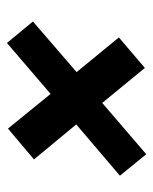

<svg xmlns="http://www.w3.org/2000/svg" viewBox="36 -567 442 554"><g transform="rotate(90 257.0 -290.0)"><path d="M104 -89 42 -164 188 -290 88 -412 176 -487 277 -364 425 -491 487 -415 339 -289 440 -167 351 -92 251 -215Z"/></g></svg>

Font: DeepMind Sans
Style: Bold Italic
Weight: 700
Italic angle: -10°
Designer: Jonny Pinhorn / Modifications: Colophon Foundry
Foundry: Colophon Foundry
Version: Version 1.002; ttfautohint (v1.8.2)